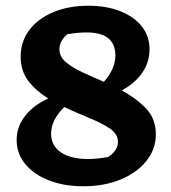

<svg xmlns="http://www.w3.org/2000/svg" viewBox="-20 -637 597 669"><path d="M270 12Q203 12 150.5 -8.5Q98 -29 68 -65.5Q38 -102 38 -149Q38 -195 67 -232.5Q96 -270 148 -294Q107 -319 79.5 -354Q52 -389 52 -440Q52 -492 82 -532Q112 -572 165.5 -594.5Q219 -617 288 -617Q351 -617 399 -598Q447 -579 474 -545Q501 -511 501 -465Q501 -421 476 -384Q451 -347 404 -322Q453 -296 488 -260Q523 -224 523 -169Q523 -117 490 -76Q457 -35 400 -11.5Q343 12 270 12ZM187 -466Q187 -440 209 -421Q231 -402 266.5 -385.5Q302 -369 342 -352Q382 -397 382 -444Q382 -524 281 -524Q266 -524 250 -522.5Q234 -521 215 -518Q202 -507 194.5 -494Q187 -481 187 -466ZM158 -171Q158 -129 192.5 -106Q227 -83 286 -83Q318 -83 357 -90Q391 -113 391 -143Q391 -170 363 -189Q335 -208 292 -225.5Q249 -243 204 -264Q158 -219 158 -171Z"/></svg>

Font: Piazzolla SC
Style: Bold
Weight: 700
Designer: Juan Pablo del Peral
Foundry: Huerta Tipografica
Version: Version 1.330